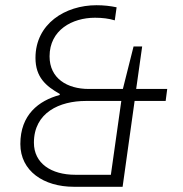

<svg xmlns="http://www.w3.org/2000/svg" viewBox="-20 -716 701 736"><path d="M420 -638 427 -688C404 -693 378 -696 350 -696C230 -696 116 -625 116 -494C116 -420 156 -386 209 -356V-352C128 -330 58 -276 58 -164C58 -60 148 0 263 0H450L496 -329H615L621 -375H502L525 -538H492L451 -375H320C238 -375 170 -415 170 -500C170 -601 257 -648 344 -648C372 -648 397 -645 420 -638ZM309 -329H445L405 -46H269C176 -46 110 -90 110 -169C110 -285 209 -329 309 -329Z"/></svg>

Font: Chivo Light
Style: Italic
Weight: 300
Italic angle: -8°
Designer: Hector Gatti
Foundry: Omnibus-Type
Version: Version 1.003;PS 001.003;hotconv 1.0.70;makeotf.lib2.5.58329